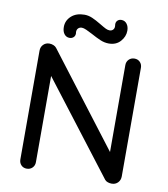

<svg xmlns="http://www.w3.org/2000/svg" viewBox="-95 -977 923 1057"><g transform="rotate(10 366.0 -448.5)"><path d="M649 -656V-49Q649 -28 635.5 -14Q622 0 601 0Q590 0 579.5 -3.5Q569 -7 563 -14L170 -526V-44Q170 -25 157.5 -12.5Q145 0 126 0Q107 0 95 -12.5Q83 -25 83 -44V-652Q83 -673 96.5 -686.5Q110 -700 130 -700Q142 -700 153 -695.5Q164 -691 170 -683L562 -170V-656Q562 -675 574.5 -687.5Q587 -700 606 -700Q625 -700 637 -687.5Q649 -675 649 -656ZM192 -804Q192 -840 219.5 -865Q247 -890 293 -890Q315 -890 337 -880.5Q359 -871 387 -854Q410 -840 421.5 -834.5Q433 -829 443 -829Q455 -829 462.5 -837Q470 -845 469 -858Q468 -862 468 -868Q468 -881 476.5 -889Q485 -897 498 -897Q517 -897 528.5 -882Q540 -867 540 -844Q540 -811 516 -784Q492 -757 451 -757Q427 -757 403.5 -767Q380 -777 349 -794Q332 -803 316.5 -810Q301 -817 291 -817Q279 -817 271 -809.5Q263 -802 263 -788Q264 -785 264 -780Q264 -766 255 -758Q246 -750 233 -750Q215 -750 203.5 -764.5Q192 -779 192 -804Z"/></g></svg>

Font: Quicksand Medium
Style: Regular
Weight: 500
Designer: Andrew Paglinawan
Foundry: Andrew Paglinawan
Version: Version 3.000